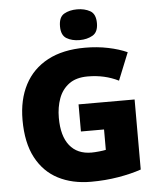

<svg xmlns="http://www.w3.org/2000/svg" viewBox="-62 -989 863 1051"><g transform="rotate(-5 370.0 -463.5)"><path d="M364 -418H672V-33Q617 -14 545.5 -2Q474 10 396 10Q293 10 215.5 -30Q138 -70 94.5 -152Q51 -234 51 -359Q51 -471 94 -553Q137 -635 220.5 -679.5Q304 -724 426 -724Q493 -724 553 -711.5Q613 -699 657 -679L596 -528Q558 -547 516 -556.5Q474 -566 427 -566Q363 -566 324 -537Q285 -508 267.5 -460Q250 -412 250 -354Q250 -254 292 -201.5Q334 -149 412 -149Q429 -149 453.5 -151.5Q478 -154 491 -157V-269H364ZM401 -937Q442 -937 472.5 -920Q503 -903 503 -852Q503 -803 472.5 -785.5Q442 -768 401 -768Q359 -768 329.5 -785.5Q300 -803 300 -852Q300 -903 329.5 -920Q359 -937 401 -937Z"/></g></svg>

Font: Noto Sans Thaana Black
Style: Regular
Weight: 900
Designer: David Williams
Foundry: Google Inc.
Version: Version 3.001; ttfautohint (v1.8.4.7-5d5b)